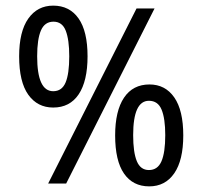

<svg xmlns="http://www.w3.org/2000/svg" viewBox="-20 -652 719 682"><path d="M169 -270Q113 -270 80.5 -315.5Q48 -361 48 -452Q48 -540 80.5 -586Q113 -632 169 -632Q227 -632 259 -586.5Q291 -541 291 -452Q291 -364 259.5 -317Q228 -270 169 -270ZM529 -622 215 0H151L465 -622ZM169 -328Q200 -328 213 -359Q226 -390 226 -452Q226 -511 213.5 -543Q201 -575 170 -575Q139 -575 125.5 -544Q112 -513 112 -452Q112 -328 169 -328ZM510 10Q452 10 420.5 -35.5Q389 -81 389 -171Q389 -258 420.5 -305Q452 -352 511 -352Q567 -352 599 -306Q631 -260 631 -171Q631 -83 599 -36.5Q567 10 510 10ZM509 -48Q540 -48 553.5 -79Q567 -110 567 -172Q567 -231 554 -262.5Q541 -294 509 -294Q453 -294 453 -172Q453 -111 466 -79.5Q479 -48 509 -48Z"/></svg>

Font: Noto Sans Oriya ExtCond
Style: Regular
Weight: 400
Width: 2
Designer: Amélie Bonet and Sol Matas
Foundry: Google LLC
Version: Version 2.006; ttfautohint (v1.8.4.7-5d5b)